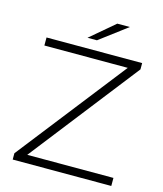

<svg xmlns="http://www.w3.org/2000/svg" viewBox="-127 -968 899 1061"><g transform="rotate(15 323.0 -437.5)"><path d="M118 -46 600 -664V-700H53V-654H530L47 -36V0H611V-46ZM272 -757H326L483 -875H411Z"/></g></svg>

Font: Montserrat Light
Style: Regular
Weight: 300
Designer: Julieta Ulanovsky
Foundry: Julieta Ulanovsky
Version: Version 7.200